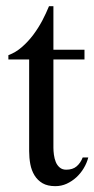

<svg xmlns="http://www.w3.org/2000/svg" viewBox="-20 -603 313 637"><path d="M272.9 -80.6Q268.1 -62 257.8 -44.9Q247.6 -27.8 233.2 -14.6Q218.8 -1.5 201.2 6.6Q183.6 14.6 163.6 14.6Q137.7 14.6 121.1 4.9Q104.5 -4.9 94.5 -21.2Q84.5 -37.6 80.6 -58.3Q76.7 -79.1 76.7 -101.6V-405.8H7.8V-419.9Q32.7 -429.2 53.2 -447.3Q73.7 -465.3 90.6 -487.8Q107.4 -510.3 120.4 -534.9Q133.3 -559.6 142.6 -582.5H157.2V-438H260.3V-405.8H157.2V-112.8Q157.2 -102.1 158.9 -89.4Q160.6 -76.7 165 -65.7Q169.4 -54.7 178 -47.4Q186.5 -40 199.7 -40Q221.2 -40 234.1 -51Q247.1 -62 254.4 -80.6Z"/></svg>

Font: Kitab
Style: Regular
Weight: 400
Designer: SIL International
Foundry: Khaled Hosny
Version: Version 1.000